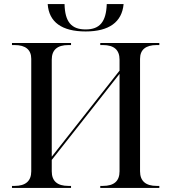

<svg xmlns="http://www.w3.org/2000/svg" viewBox="-20 -926 843 946"><path d="M402 -771C517 -771 581 -817 589 -906H506C503 -819 472 -781 402 -781C331 -781 300 -819 298 -906H215C221 -817 285 -771 402 -771ZM39 0H330V-10H317C262 -10 235 -34 235 -82V-138L569 -562V-82C569 -34 542 -10 487 -10H474V0H765V-10H752C698 -10 670 -34 670 -82V-636C670 -681 698 -704 752 -704H765V-714H474V-704H487C542 -704 569 -680 569 -632V-578L235 -154V-632C235 -680 262 -704 317 -704H330V-714H39V-704H52C106 -704 134 -681 134 -636V-82C134 -34 106 -10 52 -10H39Z"/></svg>

Font: Noto Serif Display
Style: Regular
Weight: 400
Designer: Monotype Design Team
Foundry: Monotype Imaging Inc.
Version: Version 2.009